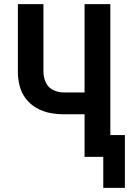

<svg xmlns="http://www.w3.org/2000/svg" viewBox="-20 -755 621 924"><path d="M581 149V-105H511V-735H387V-310H288Q261 -310 236.5 -321.5Q212 -333 200.5 -358Q189 -383 189 -410V-735H66V-410Q66 -376 74.5 -342Q83 -308 104 -280.5Q125 -253 155.5 -235.5Q186 -218 220 -211.5Q254 -205 288 -205H387V0H477V149Z"/></svg>

Font: Iosevka Sparkle
Style: Bold
Weight: 700
Designer: Belleve Invis
Foundry: Belleve Invis
Version: Version 4.5.0; ttfautohint (v1.8.3)